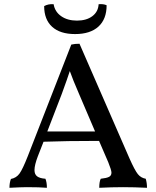

<svg xmlns="http://www.w3.org/2000/svg" viewBox="-20 -890 744 913"><path d="M679 3Q619 0 565 0Q512 0 452 3Q452 -26 459 -40Q487 -43 498.5 -49Q510 -55 510 -69Q510 -81 495 -118L451 -220Q292 -220 187 -216L160 -147Q144 -105 144 -81Q144 -61 156.5 -51.5Q169 -42 196 -40Q203 -23 203 3Q169 0 108 0Q82 0 25 3Q25 -22 32 -39Q58 -44 73 -65Q88 -86 112 -147L319 -678Q336 -682 358 -682L596 -136Q621 -80 635.5 -62Q650 -44 673 -40Q679 -20 679 3ZM432 -265 356 -443Q326 -512 312 -552Q301 -518 274 -444L205 -265ZM337 -728Q266 -728 228 -762.5Q190 -797 190 -861Q210 -872 235 -870Q241 -834 271 -813Q301 -792 346 -792Q391 -792 419 -813Q447 -834 449 -870Q472 -872 487 -865Q487 -799 448 -763.5Q409 -728 337 -728Z"/></svg>

Font: Vollkorn SC
Style: Regular
Weight: 400
Designer: Friedrich Althausen
Foundry: Friedrich Althausen
Version: Version 4.015